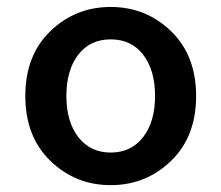

<svg xmlns="http://www.w3.org/2000/svg" viewBox="-20 -523 640 555"><path d="M206.1 -364.7Q171.9 -320.3 171.9 -245.6Q171.9 -170.9 206.5 -126.5Q241.2 -82 300 -82Q358.9 -82 393.6 -126.5Q428.2 -170.9 428.2 -245.6Q428.2 -320.3 394 -364.7Q359.9 -409.2 300 -409.2Q240.2 -409.2 206.1 -364.7ZM125.7 -57.9Q53.2 -127.9 53.2 -245.6Q53.2 -363.3 125.7 -433.1Q198.2 -502.9 300 -502.9Q401.9 -502.9 474.4 -432.9Q546.9 -362.8 546.9 -245.4Q546.9 -127.9 474.4 -57.9Q401.9 12.2 300 12.2Q198.2 12.2 125.7 -57.9Z"/></svg>

Font: SourceCodePro-Semibold
Style: Regular
Weight: 600
Monospace: yes
Designer: Paul D. Hunt
Foundry: Adobe Systems Incorporated
Version: Version 1.009;PS 1.000;hotconv 1.0.70;makeotf.lib2.5.5900